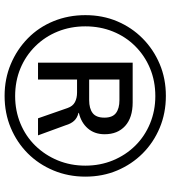

<svg xmlns="http://www.w3.org/2000/svg" viewBox="28 -780 759 856"><g transform="rotate(90 408.0 -352.5)"><path d="M408 7Q332 7 266.5 -20.5Q201 -48 151.5 -96.5Q102 -145 75 -211Q48 -277 48 -353Q48 -430 75.5 -495Q103 -560 152 -608.5Q201 -657 266 -684.5Q331 -712 408 -712Q485 -712 550.5 -684.5Q616 -657 664.5 -608.5Q713 -560 740.5 -495Q768 -430 768 -353Q768 -277 740.5 -211Q713 -145 664.5 -96.5Q616 -48 550.5 -20.5Q485 7 408 7ZM409 -40Q474 -40 531 -63.5Q588 -87 630 -130Q672 -173 695.5 -230Q719 -287 719 -353Q719 -419 695.5 -476Q672 -533 630 -575.5Q588 -618 531 -641.5Q474 -665 409 -665Q342 -665 285.5 -641.5Q229 -618 186.5 -575.5Q144 -533 121 -476Q98 -419 98 -353Q98 -287 121 -230Q144 -173 186.5 -130Q229 -87 285.5 -63.5Q342 -40 409 -40ZM260 -142V-564H437Q505 -564 542 -530.5Q579 -497 579 -439Q579 -394 553 -364Q527 -334 483 -324L485 -322Q506 -317 519 -303Q532 -289 539 -265L584 -142H508L462 -274Q454 -297 436 -306.5Q418 -316 393 -316H322L335 -324V-142ZM335 -370H427Q464 -370 484.5 -385.5Q505 -401 505 -438Q505 -474 484.5 -489.5Q464 -505 427 -505H335Z"/></g></svg>

Font: Nunito Sans 12pt ExtraLight 7pt Medium
Style: Regular
Weight: 500
Version: Version 3.101;gftools[0.9.27]